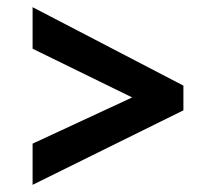

<svg xmlns="http://www.w3.org/2000/svg" viewBox="-20 -628 603 536"><path d="M71 -112V-227L349 -356L71 -492V-608L492 -389V-320Z"/></svg>

Font: Noto Sans Mono SemiCondensed
Style: Bold
Weight: 700
Width: 4
Designer: Monotype Design Team
Foundry: Monotype Imaging Inc.
Version: Version 2.014